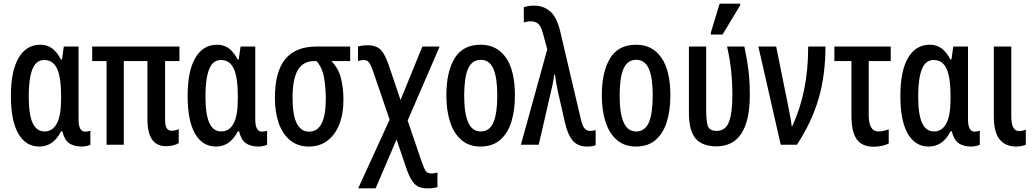

<svg xmlns="http://www.w3.org/2000/svg" viewBox="-20 -796 5677 1056"><path d="M196 10Q122 10 81 -60.5Q40 -131 40 -268Q40 -406 82.5 -478Q125 -550 202 -550Q239 -550 266.5 -530Q294 -510 315 -469H321L331 -540H412V-140Q412 -72 448 -72Q463 -72 477 -77V0Q471 4 456 7Q441 10 430 10Q385 10 359 -9.5Q333 -29 323 -74H316Q274 10 196 10ZM225 -73Q269 -73 292.5 -116.5Q316 -160 316 -252V-268Q316 -370 294 -418Q272 -466 223 -466Q178 -466 158 -414.5Q138 -363 138 -267Q138 -166 159.5 -119.5Q181 -73 225 -73Z M893 8Q791 8 791 -138V-460H661V0H566V-460H487V-540H967V-460H888V-140Q888 -106 896.5 -91.5Q905 -77 924 -77Q945 -77 963 -86V-9Q951 -1 932 3.5Q913 8 893 8Z M1168 10Q1094 10 1053 -60.5Q1012 -131 1012 -268Q1012 -406 1054.5 -478Q1097 -550 1174 -550Q1211 -550 1238.5 -530Q1266 -510 1287 -469H1293L1303 -540H1384V-140Q1384 -72 1420 -72Q1435 -72 1449 -77V0Q1443 4 1428 7Q1413 10 1402 10Q1357 10 1331 -9.5Q1305 -29 1295 -74H1288Q1246 10 1168 10ZM1197 -73Q1241 -73 1264.5 -116.5Q1288 -160 1288 -252V-268Q1288 -370 1266 -418Q1244 -466 1195 -466Q1150 -466 1130 -414.5Q1110 -363 1110 -267Q1110 -166 1131.5 -119.5Q1153 -73 1197 -73Z M1679 10Q1619 10 1577 -23.5Q1535 -57 1513.5 -117.5Q1492 -178 1492 -258Q1492 -402 1549 -471Q1606 -540 1720 -540H1906V-460H1803Q1842 -419 1855.5 -365Q1869 -311 1869 -248Q1869 -170 1846 -112Q1823 -54 1780.5 -22Q1738 10 1679 10ZM1680 -72Q1772 -72 1772 -253Q1772 -308 1763 -365Q1754 -422 1721 -460H1709Q1647 -460 1618 -410.5Q1589 -361 1589 -258Q1589 -72 1680 -72Z M1950 240 2123 -138 2032 -404Q2020 -439 2009.5 -452.5Q1999 -466 1981 -466Q1964 -466 1949 -460V-540Q1971 -547 2001 -547Q2050 -547 2074 -522Q2098 -497 2118 -438L2183 -246L2303 -540H2398L2222 -133L2298 90Q2312 131 2321.5 144.5Q2331 158 2354 158Q2370 158 2386 153V233Q2365 240 2332 240Q2283 240 2259 214.5Q2235 189 2215 130L2161 -29L2046 240Z M2812 -271Q2812 -189 2792.5 -126Q2773 -63 2731 -26.5Q2689 10 2622 10Q2560 10 2518 -26Q2476 -62 2455.5 -125.5Q2435 -189 2435 -271Q2435 -401 2480.5 -475.5Q2526 -550 2624 -550Q2713 -550 2762.5 -479Q2812 -408 2812 -271ZM2533 -270Q2533 -173 2555 -123Q2577 -73 2624 -73Q2672 -73 2693.5 -122Q2715 -171 2715 -271Q2715 -369 2693.5 -418Q2672 -467 2624 -467Q2576 -467 2554.5 -418Q2533 -369 2533 -270Z M3209 10Q3158 10 3130 -22.5Q3102 -55 3086 -127L3049 -290Q3039 -337 3032 -386H3028Q3025 -356 3018 -326L2943 0H2845L2990 -525L2967 -609Q2956 -653 2939 -666Q2922 -679 2900 -679Q2890 -679 2879 -677Q2868 -675 2861 -672V-757Q2872 -760 2886 -762.5Q2900 -765 2916 -765Q2966 -766 3004 -735Q3042 -704 3061 -624L3174 -143Q3182 -106 3194 -91Q3206 -76 3226 -76Q3243 -76 3256 -81V3Q3237 10 3209 10Z M3667 -271Q3667 -189 3647.5 -126Q3628 -63 3586 -26.5Q3544 10 3477 10Q3415 10 3373 -26Q3331 -62 3310.5 -125.5Q3290 -189 3290 -271Q3290 -401 3335.5 -475.5Q3381 -550 3479 -550Q3568 -550 3617.5 -479Q3667 -408 3667 -271ZM3388 -270Q3388 -173 3410 -123Q3432 -73 3479 -73Q3527 -73 3548.5 -122Q3570 -171 3570 -271Q3570 -369 3548.5 -418Q3527 -467 3479 -467Q3431 -467 3409.5 -418Q3388 -369 3388 -270Z M3919 9Q3841 8 3805 -35Q3769 -78 3769 -177V-540H3864V-187Q3864 -135 3872.5 -105.5Q3881 -76 3922 -76Q3969 -76 3988.5 -123.5Q4008 -171 4008 -273Q4008 -341 4001.5 -405Q3995 -469 3979 -540H4074Q4085 -486 4091.5 -445Q4098 -404 4101 -364.5Q4104 -325 4104 -274Q4104 9 3919 9ZM3890 -606V-618L3938 -776H4051V-767L3954 -606Z M4274 0 4151 -540H4249L4315 -213Q4322 -179 4327 -151.5Q4332 -124 4334 -103H4338Q4381 -196 4403 -304Q4425 -412 4425 -540H4520Q4520 -382 4482 -252.5Q4444 -123 4363 0Z M4786 11Q4721 11 4692 -30Q4663 -71 4663 -157V-460H4569V-540H4879V-460H4758V-163Q4758 -73 4811 -73Q4825 -73 4839 -76Q4853 -79 4868 -85V-7Q4854 1 4831 6Q4808 11 4786 11Z M5088 10Q5014 10 4973 -60.5Q4932 -131 4932 -268Q4932 -406 4974.5 -478Q5017 -550 5094 -550Q5131 -550 5158.5 -530Q5186 -510 5207 -469H5213L5223 -540H5304V-140Q5304 -72 5340 -72Q5355 -72 5369 -77V0Q5363 4 5348 7Q5333 10 5322 10Q5277 10 5251 -9.5Q5225 -29 5215 -74H5208Q5166 10 5088 10ZM5117 -73Q5161 -73 5184.5 -116.5Q5208 -160 5208 -252V-268Q5208 -370 5186 -418Q5164 -466 5115 -466Q5070 -466 5050 -414.5Q5030 -363 5030 -267Q5030 -166 5051.5 -119.5Q5073 -73 5117 -73Z M5567 10Q5508 9 5477 -30.5Q5446 -70 5446 -155V-540H5542V-156Q5542 -75 5585 -75Q5602 -75 5622 -83V0Q5598 10 5567 10Z"/></svg>

Font: Noto Sans ExtraCondensed Medium
Style: Regular
Weight: 500
Width: 2
Designer: Monotype Design Team
Foundry: Monotype Imaging Inc.
Version: Version 2.013; ttfautohint (v1.8.4.7-5d5b)